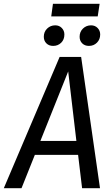

<svg xmlns="http://www.w3.org/2000/svg" viewBox="-50 -988 590 1008"><path d="M360 -175H133L63 0H-30L263 -689H376L475 0H381ZM351 -248 308 -613 162 -248ZM180 -795Q180 -821 197.5 -838Q215 -855 240 -855Q261 -855 274.5 -841Q288 -827 288 -807Q288 -780 271 -763.5Q254 -747 229 -747Q207 -747 193.5 -760.5Q180 -774 180 -795ZM368 -795Q368 -821 385.5 -838Q403 -855 428 -855Q449 -855 462.5 -841Q476 -827 476 -807Q476 -781 459 -764Q442 -747 417 -747Q395 -747 381.5 -760.5Q368 -774 368 -795ZM219 -902 228 -968H473L463 -902Z"/></svg>

Font: Fira Sans Condensed
Style: Italic
Weight: 400
Width: 3
Italic angle: -8°
Designer: bBox Type GmbH & Carrois Corporate GbR & Edenspiekermann AG
Foundry: bBox Type GmbH & Carrois Corporate GbR & Edenspiekermann AG
Version: Version 4.301